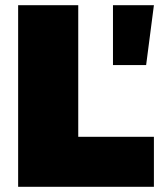

<svg xmlns="http://www.w3.org/2000/svg" viewBox="-20 -721 624 741"><path d="M50 -701V0H574V-193H282V-701ZM416 -701V-470H544L574 -701Z"/></svg>

Font: Montserrat-Arabic Black
Style: Regular
Weight: 900
Designer: Mohamed Gaber
Foundry: Kief Type Foundry
Version: Version 5.008;PS 005.008;hotconv 1.0.88;makeotf.lib2.5.64775